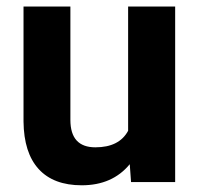

<svg xmlns="http://www.w3.org/2000/svg" viewBox="-20 -548 600 578"><path d="M370.6 -53.7Q318.4 9.8 226.1 9.8Q141.1 9.8 96.4 -39.1Q51.8 -87.9 50.8 -182.1V-528.3H191.9V-187Q191.9 -104.5 267.1 -104.5Q338.9 -104.5 365.7 -154.3V-528.3H507.3V0H374.5Z"/></svg>

Font: Roboto
Style: Bold
Weight: 700
Designer: Google
Version: Version 2.134; 2016; ttfautohint (v1.6)